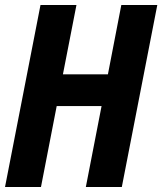

<svg xmlns="http://www.w3.org/2000/svg" viewBox="-24 -749 650 769"><path d="M-3.9 0H140.1L203.1 -324.2H382.8L319.8 0H463.9L606 -729H461.9L408.2 -451.2H228L282.2 -729H138.2Z"/></svg>

Font: Hack
Style: Bold Oblique
Weight: 700
Italic angle: -12°
Monospace: yes
Designer: Christopher Simpkins
Foundry: Christopher Simpkins
Version: Version 2.010